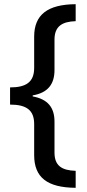

<svg xmlns="http://www.w3.org/2000/svg" viewBox="-20 -736 416 916"><path d="M341 160V79C274 77 240 54 240 -8V-156C240 -223 208 -263 136 -276V-281C207 -293 240 -333 240 -402V-547C240 -611 277 -633 341 -635V-716C206 -715 143 -665 143 -561V-412C143 -344 104 -319 28 -319V-237C107 -237 143 -210 143 -144V4C143 111 206 159 341 160Z"/></svg>

Font: Noto Sans Arabic SemCond Med
Style: Regular
Weight: 500
Width: 4
Designer: Monotype Design Team, Nadine Chahine, Nizar Qandah and Khaled Hosny
Foundry: Monotype Imaging Inc.
Version: Version 2.012